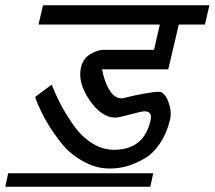

<svg xmlns="http://www.w3.org/2000/svg" viewBox="-31 -633 814 728"><path d="M539 75H-11L0 24H550ZM276 -377Q284 -412 312 -428Q340 -444 360 -444H553L575 -540H115L132 -613H763L746 -540H647L607 -370H356Q365 -321 385 -290Q404 -260 431 -260Q434 -260 458 -266Q482 -272 515 -278Q553 -285 571 -285Q593 -285 607 -248Q621 -210 614 -180Q602 -129 576 -90Q550 -51 517 -32Q482 -12 451 -3Q418 6 385 6Q333 6 285 -21Q235 -49 205 -86Q173 -126 149 -166Q130 -198 114 -234Q102 -262 103 -266L165 -312Q180 -274 196 -243Q216 -204 244 -164Q275 -118 315 -92Q356 -65 401 -65Q515 -65 540 -177Q547 -211 517 -211Q507 -211 466 -200Q422 -188 407 -187Q354 -187 308 -254Q263 -321 276 -377Z"/></svg>

Font: Miedinger
Style: Italic
Weight: 400
Italic angle: -13°
Version: Version 001.000